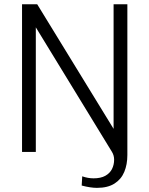

<svg xmlns="http://www.w3.org/2000/svg" viewBox="-20 -717 705 906"><path d="M437.5 169.5Q407 169.5 365.5 158.5L368 115Q395 124.5 421.5 124.5Q455.5 124.5 477 112.5Q498.5 100.5 508.5 80.5Q518.5 60.5 518.5 36.5Q518.5 16.5 508.5 0L149 -588V0H84V-697H155.5L516 -109V-697H581V14.5Q581 59 566.5 94Q552 129 520.2 149.2Q488.5 169.5 437.5 169.5Z"/></svg>

Font: Acari Sans Neue
Style: Regular
Weight: 400
Designer: Alfredo Marco Pradil (font), Cristiano Sobral (main changes)
Foundry: Hanken Design Co. (font), Cristiano Sobral (main changes)
Version: Version 2.459;March 19, 2022;FontCreator 14.0.0.2808 64-bit;